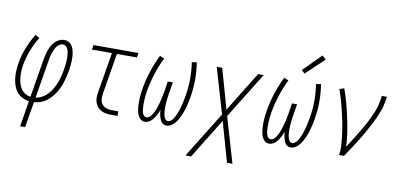

<svg xmlns="http://www.w3.org/2000/svg" viewBox="-85 -1030 3169 1522"><g transform="rotate(10 1500.0 -269.5)"><path d="M138 215 172 7Q143 3 117 -10.5Q91 -24 73.5 -46Q56 -68 46.5 -95.5Q37 -123 33.5 -152.5Q30 -182 31.5 -212.5Q33 -243 38 -274Q48 -337 72.5 -399.5Q97 -462 132 -520L166 -501Q133 -446 110 -387Q87 -328 77 -268Q73 -243 71.5 -218Q70 -193 72.5 -168.5Q75 -144 81.5 -120.5Q88 -97 100.5 -77.5Q113 -58 133.5 -45.5Q154 -33 178 -30L230 -343Q234 -362 238.5 -381.5Q243 -401 250 -419.5Q257 -438 267.5 -456Q278 -474 292.5 -488.5Q307 -503 326.5 -511.5Q346 -520 365 -520Q383 -520 398 -512.5Q413 -505 423 -492Q433 -479 438.5 -463Q444 -447 447 -430Q450 -413 450.5 -395.5Q451 -378 450.5 -360.5Q450 -343 448 -325Q446 -307 443 -289Q439 -265 433.5 -241Q428 -217 420.5 -193Q413 -169 402.5 -146Q392 -123 378 -101Q364 -79 346.5 -59.5Q329 -40 307.5 -25Q286 -10 261.5 -2Q237 6 213 7L178 215ZM219 -30Q247 -34 273 -49Q299 -64 318.5 -86Q338 -108 352 -134Q366 -160 376 -186.5Q386 -213 392.5 -240.5Q399 -268 403 -296Q406 -309 407.5 -323Q409 -337 410 -350.5Q411 -364 411 -377.5Q411 -391 410 -404.5Q409 -418 406.5 -431Q404 -444 398.5 -455.5Q393 -467 382.5 -475Q372 -483 359 -483Q344 -483 330.5 -473.5Q317 -464 308.5 -451Q300 -438 294 -424Q288 -410 283 -395.5Q278 -381 275 -366.5Q272 -352 270 -337Z M831 0Q810 0 789.5 -3.5Q769 -7 751.5 -16.5Q734 -26 721.5 -41Q709 -56 702.5 -75Q696 -94 696 -115Q696 -136 700 -158L754 -483H593L599 -520H961L955 -483H794L739 -152Q735 -129 737.5 -106.5Q740 -84 753 -67.5Q766 -51 787 -44Q808 -37 831 -37H884V0Z M1105 8Q1086 8 1072 -3Q1058 -14 1050 -30Q1042 -46 1038.5 -63.5Q1035 -81 1033.5 -99Q1032 -117 1032 -136Q1032 -155 1033 -173.5Q1034 -192 1036.5 -211Q1039 -230 1042 -249Q1054 -320 1077 -390Q1100 -460 1133 -528L1169 -512Q1137 -447 1115 -379Q1093 -311 1081 -243Q1079 -231 1077.5 -219Q1076 -207 1074.5 -195Q1073 -183 1072.5 -171Q1072 -159 1071.5 -147.5Q1071 -136 1071 -124Q1071 -112 1072 -100.5Q1073 -89 1074.5 -77.5Q1076 -66 1080 -55.5Q1084 -45 1092 -37Q1100 -29 1112 -29Q1112 -29 1112 -29Q1112 -29 1112 -29Q1125 -29 1136 -38.5Q1147 -48 1154.5 -59.5Q1162 -71 1168 -83Q1174 -95 1178.5 -107.5Q1183 -120 1187 -132.5Q1191 -145 1194.5 -158Q1198 -171 1201.5 -183.5Q1205 -196 1207.5 -209Q1210 -222 1212 -234.5Q1214 -247 1217 -260L1229 -338H1270L1257 -260Q1255 -247 1253 -234.5Q1251 -222 1249.5 -209Q1248 -196 1246.5 -183.5Q1245 -171 1244.5 -158Q1244 -145 1244 -132.5Q1244 -120 1244.5 -107.5Q1245 -95 1247 -83Q1249 -71 1252.5 -59.5Q1256 -48 1264 -38.5Q1272 -29 1285 -29Q1297 -29 1308 -38Q1319 -47 1326.5 -58Q1334 -69 1339.5 -81Q1345 -93 1350 -105Q1355 -117 1359 -129.5Q1363 -142 1366.5 -154Q1370 -166 1373 -178.5Q1376 -191 1378.5 -203.5Q1381 -216 1383.5 -228.5Q1386 -241 1388 -253Q1400 -322 1400 -389.5Q1400 -457 1390 -522L1429 -528Q1440 -460 1440 -390Q1440 -320 1428 -249Q1425 -230 1421 -211Q1417 -192 1412 -173.5Q1407 -155 1401 -136Q1395 -117 1387 -99Q1379 -81 1369.5 -63.5Q1360 -46 1347 -30Q1334 -14 1316 -3Q1298 8 1280 8Q1267 8 1255.5 2.5Q1244 -3 1237 -12.5Q1230 -22 1225.5 -33Q1221 -44 1218 -56Q1215 -68 1213.5 -80.5Q1212 -93 1211 -106Q1206 -93 1200.5 -80.5Q1195 -68 1188 -56Q1181 -44 1173 -33Q1165 -22 1154.5 -12.5Q1144 -3 1131 2.5Q1118 8 1105 8Z M1469 215 1698 -155 1591 -520H1635L1726 -199L1924 -520H1969L1740 -150L1847 215H1803L1712 -106L1514 215Z M2105 8Q2086 8 2072 -3Q2058 -14 2050 -30Q2042 -46 2038.5 -63.5Q2035 -81 2033.5 -99Q2032 -117 2032 -136Q2032 -155 2033 -173.5Q2034 -192 2036.5 -211Q2039 -230 2042 -249Q2054 -320 2077 -390Q2100 -460 2133 -528L2169 -512Q2137 -447 2115 -379Q2093 -311 2081 -243Q2079 -231 2077.5 -219Q2076 -207 2074.5 -195Q2073 -183 2072.5 -171Q2072 -159 2071.5 -147.5Q2071 -136 2071 -124Q2071 -112 2072 -100.5Q2073 -89 2074.5 -77.5Q2076 -66 2080 -55.5Q2084 -45 2092 -37Q2100 -29 2112 -29Q2112 -29 2112 -29Q2112 -29 2112 -29Q2125 -29 2136 -38.5Q2147 -48 2154.5 -59.5Q2162 -71 2168 -83Q2174 -95 2178.5 -107.5Q2183 -120 2187 -132.5Q2191 -145 2194.5 -158Q2198 -171 2201.5 -183.5Q2205 -196 2207.5 -209Q2210 -222 2212 -234.5Q2214 -247 2217 -260L2229 -338H2270L2257 -260Q2255 -247 2253 -234.5Q2251 -222 2249.5 -209Q2248 -196 2246.5 -183.5Q2245 -171 2244.5 -158Q2244 -145 2244 -132.5Q2244 -120 2244.5 -107.5Q2245 -95 2247 -83Q2249 -71 2252.5 -59.5Q2256 -48 2264 -38.5Q2272 -29 2285 -29Q2297 -29 2308 -38Q2319 -47 2326.5 -58Q2334 -69 2339.5 -81Q2345 -93 2350 -105Q2355 -117 2359 -129.5Q2363 -142 2366.5 -154Q2370 -166 2373 -178.5Q2376 -191 2378.5 -203.5Q2381 -216 2383.5 -228.5Q2386 -241 2388 -253Q2400 -322 2400 -389.5Q2400 -457 2390 -522L2429 -528Q2440 -460 2440 -390Q2440 -320 2428 -249Q2425 -230 2421 -211Q2417 -192 2412 -173.5Q2407 -155 2401 -136Q2395 -117 2387 -99Q2379 -81 2369.5 -63.5Q2360 -46 2347 -30Q2334 -14 2316 -3Q2298 8 2280 8Q2267 8 2255.5 2.5Q2244 -3 2237 -12.5Q2230 -22 2225.5 -33Q2221 -44 2218 -56Q2215 -68 2213.5 -80.5Q2212 -93 2211 -106Q2206 -93 2200.5 -80.5Q2195 -68 2188 -56Q2181 -44 2173 -33Q2165 -22 2154.5 -12.5Q2144 -3 2131 2.5Q2118 8 2105 8ZM2285 -588 2260 -612 2401 -754 2432 -726Z M2667 0Q2673 -34 2671.5 -67.5Q2670 -101 2666.5 -134Q2663 -167 2658 -199.5Q2653 -232 2646.5 -264.5Q2640 -297 2632.5 -328.5Q2625 -360 2617 -391.5Q2609 -423 2599.5 -454Q2590 -485 2579 -515L2616 -528Q2636 -474 2651 -418.5Q2666 -363 2678 -306.5Q2690 -250 2699.5 -192Q2709 -134 2711 -74Q2732 -106 2752 -137.5Q2772 -169 2791 -201Q2810 -233 2828.5 -265.5Q2847 -298 2863 -331.5Q2879 -365 2892.5 -399Q2906 -433 2912 -468L2920 -520H2961L2952 -468Q2947 -437 2935.5 -406Q2924 -375 2910.5 -345Q2897 -315 2881.5 -285.5Q2866 -256 2850 -227Q2834 -198 2816.5 -169.5Q2799 -141 2781 -112.5Q2763 -84 2744.5 -56Q2726 -28 2707 0Z"/></g></svg>

Font: Iosevka SS04 XLt Obl
Style: Regular
Weight: 200
Italic angle: -9°
Monospace: yes
Designer: Belleve Invis
Foundry: Belleve Invis
Version: Version 19.0.0; ttfautohint (v1.8.4)